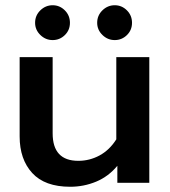

<svg xmlns="http://www.w3.org/2000/svg" viewBox="-20 -698 650 733"><path d="M114 -611Q114 -639 134 -658.5Q154 -678 181 -678Q208 -678 227.5 -658.5Q247 -639 247 -611Q247 -583 227.5 -564Q208 -545 181 -545Q154 -545 134 -564.5Q114 -584 114 -611ZM351 -611Q351 -639 371 -658.5Q391 -678 418 -678Q445 -678 464.5 -658.5Q484 -639 484 -611Q484 -583 464.5 -564Q445 -545 418 -545Q391 -545 371 -564.5Q351 -584 351 -611ZM55 -177V-480H181V-189Q181 -84 279 -84Q322 -84 360 -104.5Q398 -125 424 -166V-480H550V0H428V-65Q394 -24 347 -4.5Q300 15 248 15Q151 15 103 -37.5Q55 -90 55 -177Z"/></svg>

Font: Prompt Medium
Style: Regular
Weight: 500
Designer: Katatrad Team
Foundry: CadsonDemak
Version: Version 1.001